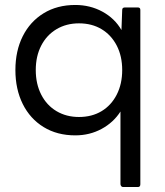

<svg xmlns="http://www.w3.org/2000/svg" viewBox="-20 -535 663 773"><path d="M476 218Q467 218 465 207V-86Q437 -42 389 -16Q341 10 283 10Q210 10 155.5 -23.5Q101 -57 71.5 -116.5Q42 -176 42 -253Q42 -330 71.5 -389Q101 -448 155.5 -481.5Q210 -515 283 -515Q343 -515 392.5 -488Q442 -461 469 -414L472 -495Q472 -505 483 -505H535Q545 -505 545 -495V207Q545 218 535 218ZM298 -64Q350 -64 389 -87.5Q428 -111 450 -154Q472 -197 472 -253Q472 -309 450 -351.5Q428 -394 389 -417.5Q350 -441 298 -441Q247 -441 207.5 -417.5Q168 -394 146 -351.5Q124 -309 124 -253Q124 -197 146 -154Q168 -111 207.5 -87.5Q247 -64 298 -64Z"/></svg>

Font: LINE Seed Sans
Style: Regular
Weight: 400
Designer: LINE VX Design & Dalton Maag Ltd & Sandoll Inc
Foundry: Dalton Maag Ltd
Version: Version 1.003